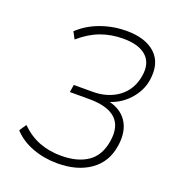

<svg xmlns="http://www.w3.org/2000/svg" viewBox="-131 -819 862 934"><g transform="rotate(20 300.0 -352.5)"><path d="M269 8Q200 8 139.5 -14.5Q79 -37 40 -80L64 -116Q109 -72 160.5 -52.5Q212 -33 273 -33Q358 -33 410.5 -69Q463 -105 475 -184Q499 -339 307 -339H208L214 -378H311Q391 -378 445.5 -419Q500 -460 512 -534Q523 -601 484 -636.5Q445 -672 365 -672Q302 -672 248 -652Q194 -632 142 -587L123 -623Q170 -667 234 -690Q298 -713 367 -713Q465 -713 516.5 -665Q568 -617 554 -527Q545 -468 500 -419.5Q455 -371 387 -354L388 -364Q463 -351 496.5 -301Q530 -251 518 -174Q505 -86 438 -39Q371 8 269 8Z"/></g></svg>

Font: Mulish ExtraLight ExtraLight
Style: Italic
Weight: 250
Italic angle: -9°
Version: Version 3.603